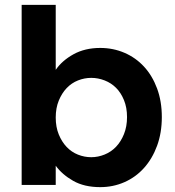

<svg xmlns="http://www.w3.org/2000/svg" viewBox="-20 -760 718 789"><path d="M209 -473Q235 -511 282 -537Q329 -563 392 -563Q445 -563 491.5 -543Q538 -523 572 -486Q606 -449 625.5 -396.5Q645 -344 645 -279Q645 -214 625.5 -161Q606 -108 572 -70Q538 -32 491.5 -11.5Q445 9 392 9Q326 9 280.5 -17Q235 -43 209 -79V0H69V-740H209ZM502 -279Q502 -318 489.5 -348.5Q477 -379 457 -399Q437 -419 410 -429.5Q383 -440 355 -440Q327 -440 300.5 -429.5Q274 -419 254 -398Q234 -377 221.5 -346.5Q209 -316 209 -277Q209 -238 221.5 -207.5Q234 -177 254 -156Q274 -135 300.5 -124.5Q327 -114 355 -114Q383 -114 410 -125Q437 -136 457 -157Q477 -178 489.5 -209Q502 -240 502 -279Z"/></svg>

Font: SVN-Poppins SemiBold
Style: Regular
Weight: 600
Designer: Ninad Kale (Devanagari), Jonny Pinhorn (Latin)
Foundry: Indian Type Foundry
Version: Version 3.002 2017